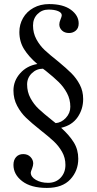

<svg xmlns="http://www.w3.org/2000/svg" viewBox="-20 -718 474 942"><path d="M364 61Q364 120 325 162Q286 204 210 204Q132 204 89 171Q46 138 46 91Q46 67 59 52.5Q72 38 94 38Q116 38 129.5 52Q143 66 143 84Q143 94 137 110Q131 124 131 129Q131 150 156 164.5Q181 179 216 179Q254 179 277.5 154Q301 129 301 91Q301 56 284.5 27Q268 -2 244 -24.5Q220 -47 178 -80Q134 -115 108 -140Q82 -165 64 -199Q46 -233 46 -274Q46 -321 78.5 -358Q111 -395 163 -404Q121 -440 98 -477Q75 -514 75 -561Q75 -598 93 -629.5Q111 -661 144.5 -679.5Q178 -698 221 -698Q290 -698 328 -670Q366 -642 366 -603Q366 -580 352 -568Q338 -556 319 -556Q297 -556 284 -568.5Q271 -581 271 -598Q271 -609 277 -623Q283 -637 283 -643Q283 -656 265 -663.5Q247 -671 218 -671Q186 -671 164 -649Q142 -627 142 -593Q142 -556 158.5 -525.5Q175 -495 199 -472.5Q223 -450 266 -416Q306 -383 330.5 -358.5Q355 -334 371.5 -302.5Q388 -271 388 -232Q388 -182 360.5 -142.5Q333 -103 280 -91Q320 -55 342 -19.5Q364 16 364 61ZM238 -126 253 -114Q281 -116 303 -139.5Q325 -163 325 -194Q325 -231 308.5 -261.5Q292 -292 268 -315.5Q244 -339 204 -371Q189 -382 191 -381Q159 -381 136 -358.5Q113 -336 113 -304Q113 -267 129.5 -236.5Q146 -206 170 -183.5Q194 -161 238 -126Z"/></svg>

Font: Ibarra Real Nova
Style: Regular
Weight: 400
Designer: Jose Maria Ribagorda & Octavio Pardo
Foundry: Jose Maria Ribagorda
Version: Version 1.014